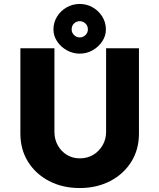

<svg xmlns="http://www.w3.org/2000/svg" viewBox="-20 -944 805 970"><path d="M83 -269V-700H255V-278Q255 -240 272 -209.5Q289 -179 318 -161.5Q347 -144 383 -144Q421 -144 450.5 -161.5Q480 -179 498 -209.5Q516 -240 516 -278V-700H682V-269Q682 -189 643.5 -127Q605 -65 537 -29.5Q469 6 383 6Q296 6 228 -29.5Q160 -65 121.5 -127Q83 -189 83 -269ZM250 -795Q250 -831 268.5 -860.5Q287 -890 317 -907Q347 -924 383 -924Q418 -924 448 -907Q478 -890 496.5 -860.5Q515 -831 515 -795Q515 -763 496.5 -735Q478 -707 448 -690Q418 -673 383 -673Q348 -673 317.5 -690Q287 -707 268.5 -735Q250 -763 250 -795ZM424 -795Q424 -814 411.5 -825.5Q399 -837 383 -837Q366 -837 354 -825.5Q342 -814 342 -795Q342 -779 354 -767Q366 -755 383 -755Q400 -755 412 -767Q424 -779 424 -795Z"/></svg>

Font: Mach
Style: Bold
Weight: 700
Version: Version 1.002